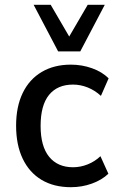

<svg xmlns="http://www.w3.org/2000/svg" viewBox="-20 -770 491 799"><path d="M275 9Q204 9 153 -21.5Q102 -52 74.5 -109.5Q47 -167 47 -247Q47 -326 74.5 -383Q102 -440 153.5 -470.5Q205 -501 275 -501Q321 -501 363 -486Q405 -471 432 -444L400 -371Q375 -394 345 -406Q315 -418 284 -418Q219 -418 184 -375Q149 -332 149 -246Q149 -161 184.5 -117.5Q220 -74 284 -74Q315 -74 345 -86Q375 -98 398 -120L431 -47Q404 -21 362.5 -6Q321 9 275 9ZM222 -556 120 -750H191L268 -618L345 -750H416L314 -556Z"/></svg>

Font: Nunito Sans 10pt SemiCondensed SemiBold
Style: Regular
Weight: 600
Width: 4
Designer: Vernon Adams
Foundry: Vernon Adams
Version: Version 3.101;gftools[0.9.27]